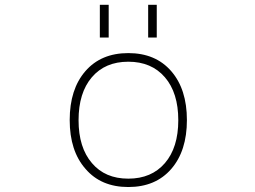

<svg xmlns="http://www.w3.org/2000/svg" viewBox="-20 -752 1040 784"><path d="M355.5 -85.9Q409.2 -22.5 503.9 -22.5Q598.6 -22.5 653.3 -85.9Q708 -149.4 708 -261.2Q708 -373 653.3 -436.5Q598.6 -500 503.9 -500Q409.2 -500 355 -436.5Q300.8 -373 300.8 -261.2Q300.8 -149.4 355.5 -85.9ZM329.1 -62.5Q264.6 -135.7 264.6 -261.7Q264.6 -387.7 328.6 -461.4Q392.6 -535.2 503.9 -535.2Q615.2 -535.2 679.2 -461.4Q743.2 -387.7 743.2 -261.7Q743.2 -135.7 679.2 -62Q615.2 11.7 503.9 11.7Q392.6 11.7 329.1 -62.5ZM387.7 -598.6V-732.4H423.8V-598.6ZM585 -598.6V-732.4H620.1V-598.6Z"/></svg>

Font: Gen Shin Gothic Monospace ExtraLight
Style: Regular
Weight: 200
Designer: [Source Han Sans]
Ryoko NISHIZUKA  (kana & ideographs); Paul D. Hunt (Latin, Greek & Cyrillic); Wenlong ZHANG  (bopomofo
Version: Version 1.002.20150607